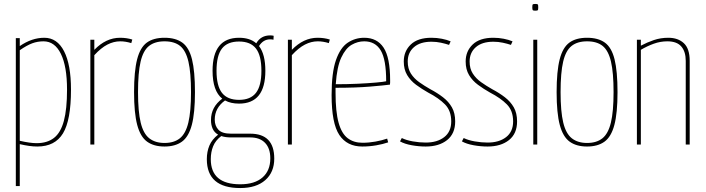

<svg xmlns="http://www.w3.org/2000/svg" viewBox="-20 -731 3568 971"><path d="M60 210V-538H80V-498Q141 -540 204 -540Q269 -540 304 -472Q339 -404 339 -278Q339 -123 298.5 -56.5Q258 10 169 10Q149 10 127.5 7Q106 4 80 -2V210ZM165 -7Q219 -7 253 -33.5Q287 -60 303 -119.5Q319 -179 319 -278Q319 -395 288 -458.5Q257 -522 200 -522Q170 -522 143 -512Q116 -502 80 -477V-19Q132 -7 165 -7Z M457 -530V-479Q516 -540 587 -540Q621 -540 649 -531L644 -513Q615 -522 588 -522Q555 -522 523 -505.5Q491 -489 457 -452V0H437V-530Z M658 -265Q658 -371 673.5 -431Q689 -491 722.5 -515.5Q756 -540 812 -540Q868 -540 902 -515.5Q936 -491 951 -431Q966 -371 966 -265Q966 -159 950 -99Q934 -39 900 -14.5Q866 10 812 10Q758 10 724 -14.5Q690 -39 674 -99Q658 -159 658 -265ZM678 -265Q678 -167 691.5 -111Q705 -55 735 -31.5Q765 -8 812 -8Q860 -8 889.5 -31.5Q919 -55 932.5 -111Q946 -167 946 -265Q946 -363 933 -419Q920 -475 891 -498.5Q862 -522 812 -522Q763 -522 733.5 -498.5Q704 -475 691 -419Q678 -363 678 -265Z M1189 -207Q1147 -207 1118 -223Q1066 -185 1066 -126Q1066 -95 1084.5 -75Q1103 -55 1148 -55H1245Q1367 -55 1367 71Q1367 140 1321.5 180Q1276 220 1195 220Q1026 220 1026 74Q1026 36 1039 5Q1052 -26 1083 -50Q1064 -61 1055.5 -80Q1047 -99 1047 -124Q1047 -190 1104 -232Q1055 -271 1055 -373Q1055 -540 1189 -540Q1244 -540 1276 -512Q1299 -552 1346 -552Q1357 -552 1364 -550L1363 -530Q1357 -532 1346 -532Q1311 -532 1290 -498Q1322 -456 1322 -373Q1322 -207 1189 -207ZM1189 -226Q1247 -226 1274.5 -261.5Q1302 -297 1302 -373Q1302 -450 1274.5 -485.5Q1247 -521 1189 -521Q1130 -521 1102.5 -485.5Q1075 -450 1075 -373Q1075 -297 1102.5 -261.5Q1130 -226 1189 -226ZM1046 74Q1046 201 1195 201Q1268 201 1307.5 166.5Q1347 132 1347 70Q1347 19 1320.5 -8.5Q1294 -36 1246 -36H1148Q1120 -36 1099 -43Q1070 -21 1058 8.5Q1046 38 1046 74Z M1456 -530V-479Q1515 -540 1586 -540Q1620 -540 1648 -531L1643 -513Q1614 -522 1587 -522Q1554 -522 1522 -505.5Q1490 -489 1456 -452V0H1436V-530Z M1812 10Q1735 10 1696 -48.5Q1657 -107 1657 -250Q1657 -364 1679 -427Q1701 -490 1738.5 -515Q1776 -540 1822 -540Q1887 -540 1920 -490Q1953 -440 1953 -325Q1953 -321 1953 -313.5Q1953 -306 1952 -303Q1922 -299 1850.5 -293Q1779 -287 1677 -287Q1677 -281 1677 -274.5Q1677 -268 1677 -262Q1677 -165 1692.5 -110Q1708 -55 1738.5 -32Q1769 -9 1813 -9Q1846 -9 1879 -15Q1912 -21 1938 -30L1943 -11Q1917 -2 1882.5 4Q1848 10 1812 10ZM1678 -305Q1736 -305 1789.5 -307.5Q1843 -310 1881.5 -313.5Q1920 -317 1933 -320Q1933 -430 1905.5 -476Q1878 -522 1822 -522Q1789 -522 1758.5 -504.5Q1728 -487 1706 -440Q1684 -393 1678 -305Z M2003 -16 2012 -33Q2034 -22 2067.5 -16Q2101 -10 2133 -10Q2191 -10 2226.5 -37.5Q2262 -65 2262 -117Q2262 -171 2230.5 -203Q2199 -235 2145 -263Q2113 -281 2084.5 -302Q2056 -323 2039 -351.5Q2022 -380 2022 -420Q2022 -472 2057.5 -506Q2093 -540 2162 -540Q2189 -540 2214.5 -535Q2240 -530 2259 -522L2251 -504Q2233 -510 2210 -515Q2187 -520 2162 -520Q2105 -520 2073.5 -492.5Q2042 -465 2042 -420Q2042 -384 2058 -359Q2074 -334 2100 -315.5Q2126 -297 2156 -280Q2192 -261 2220.5 -239Q2249 -217 2265.5 -188Q2282 -159 2282 -117Q2282 -55 2241 -22.5Q2200 10 2133 10Q2098 10 2062 3.5Q2026 -3 2003 -16Z M2316 -16 2325 -33Q2347 -22 2380.5 -16Q2414 -10 2446 -10Q2504 -10 2539.5 -37.5Q2575 -65 2575 -117Q2575 -171 2543.5 -203Q2512 -235 2458 -263Q2426 -281 2397.5 -302Q2369 -323 2352 -351.5Q2335 -380 2335 -420Q2335 -472 2370.5 -506Q2406 -540 2475 -540Q2502 -540 2527.5 -535Q2553 -530 2572 -522L2564 -504Q2546 -510 2523 -515Q2500 -520 2475 -520Q2418 -520 2386.5 -492.5Q2355 -465 2355 -420Q2355 -384 2371 -359Q2387 -334 2413 -315.5Q2439 -297 2469 -280Q2505 -261 2533.5 -239Q2562 -217 2578.5 -188Q2595 -159 2595 -117Q2595 -55 2554 -22.5Q2513 10 2446 10Q2411 10 2375 3.5Q2339 -3 2316 -16Z M2687 -677Q2677 -677 2674.5 -679.5Q2672 -682 2672 -694Q2672 -706 2674 -708.5Q2676 -711 2687 -711Q2698 -711 2700 -708.5Q2702 -706 2702 -694Q2702 -682 2700 -679.5Q2698 -677 2687 -677ZM2677 0V-530H2697V0Z M2795 -265Q2795 -371 2810.5 -431Q2826 -491 2859.5 -515.5Q2893 -540 2949 -540Q3005 -540 3039 -515.5Q3073 -491 3088 -431Q3103 -371 3103 -265Q3103 -159 3087 -99Q3071 -39 3037 -14.5Q3003 10 2949 10Q2895 10 2861 -14.5Q2827 -39 2811 -99Q2795 -159 2795 -265ZM2815 -265Q2815 -167 2828.5 -111Q2842 -55 2872 -31.5Q2902 -8 2949 -8Q2997 -8 3026.5 -31.5Q3056 -55 3069.5 -111Q3083 -167 3083 -265Q3083 -363 3070 -419Q3057 -475 3028 -498.5Q2999 -522 2949 -522Q2900 -522 2870.5 -498.5Q2841 -475 2828 -419Q2815 -363 2815 -265Z M3201 0V-530H3221V-500Q3253 -517 3287 -528.5Q3321 -540 3360 -540Q3409 -540 3438.5 -512.5Q3468 -485 3468 -423V0H3448V-423Q3448 -470 3425.5 -496Q3403 -522 3355 -522Q3320 -522 3286.5 -510Q3253 -498 3221 -479V0Z"/></svg>

Font: Georama SemiCondensed Thin
Style: Regular
Weight: 100
Width: 4
Designer: Jean-Baptiste Levee
Foundry: Production Type
Version: Version 1.000